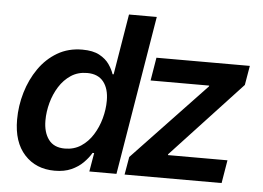

<svg xmlns="http://www.w3.org/2000/svg" viewBox="-52 -796 1196 874"><g transform="rotate(5 546.5 -359.0)"><path d="M227.5 10.3Q141.6 10.3 89.4 -46.9Q37.1 -104 37.1 -207Q37.1 -270 55.2 -331.1Q73.2 -392.1 107.7 -441.7Q142.1 -491.2 191.9 -520.5Q241.7 -549.8 305.7 -549.8Q354.5 -549.8 384 -533.7Q413.6 -517.6 429.4 -494.4Q445.3 -471.2 452.1 -450.2H457L502.9 -727.5H629.9L509.3 0H385.3L399.9 -85.4H392.6Q378.9 -62 356.9 -40Q335 -18.1 303.2 -3.9Q271.5 10.3 227.5 10.3ZM264.6 -94.2Q306.6 -94.2 338.6 -115.2Q370.6 -136.2 392.3 -170.9Q414.1 -205.6 425.3 -246.8Q436.5 -288.1 436.5 -328.1Q436.5 -382.8 411.4 -414.3Q386.2 -445.8 336.9 -445.8Q294.4 -445.8 262.7 -424.8Q231 -403.8 209.5 -369.6Q188 -335.4 177 -294.7Q166 -253.9 166 -213.9Q166 -160.2 190.4 -127.2Q214.8 -94.2 264.6 -94.2ZM546.4 0 560.5 -81.5 894 -433.1 895 -437H627L644.5 -542.5H1071.3L1056.2 -454.1L735.8 -109.4L735.4 -105.5H1007.3L989.7 0Z"/></g></svg>

Font: Inter 16pt SemiBold
Style: Italic
Weight: 600
Italic angle: -9.3988°
Version: Version 4.001;git-66647c0bb